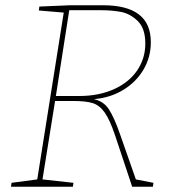

<svg xmlns="http://www.w3.org/2000/svg" viewBox="-20 -712 667 732"><path d="M498 -28 565 -15 563 0H484L418 -198Q398 -257 378.5 -284Q359 -311 333 -319Q307 -327 259 -327H190L142 -28L260 -15L258 0H22L24 -15L122 -28L223 -664L128 -672L130 -687L248 -692H372Q464 -692 509.5 -657Q555 -622 555 -551Q555 -494 527 -446.5Q499 -399 449.5 -369Q400 -339 338 -334Q375 -326 395 -295.5Q415 -265 437 -202ZM193 -346H282Q357 -346 414.5 -372Q472 -398 503 -443.5Q534 -489 534 -546Q534 -604 505 -632Q476 -660 441.5 -666.5Q407 -673 368 -673H244Z"/></svg>

Font: Bitter Pro Thin
Style: Italic
Weight: 250
Italic angle: -9°
Designer: Sol Matas, and Bitter project Authors
Foundry: Sol Matas
Version: Version 1.010